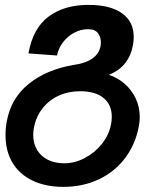

<svg xmlns="http://www.w3.org/2000/svg" viewBox="-20 -574 640 766"><path d="M2 -35Q2 -62.5 7 -89.5Q23.5 -181.5 94 -238.8Q164.5 -296 271.5 -314.5Q370.5 -328 381.5 -391.5Q382.5 -398.5 382.5 -404.5Q382.5 -425.5 371 -441.5Q359.5 -457.5 331.5 -457.5Q301.5 -457.5 274.8 -442.8Q248 -428 230.2 -403.8Q212.5 -379.5 207.5 -352.5L93.5 -361Q111.5 -461.5 174 -508Q236.5 -554.5 333 -554.5Q419.5 -554.5 466.5 -521.2Q513.5 -488 513.5 -426.5Q513.5 -411.5 510.5 -395Q503.5 -353.5 479.8 -322.8Q456 -292 414 -275.5Q447.5 -265 475.8 -241Q504 -217 520.8 -182.5Q537.5 -148 537.5 -107.5Q537.5 -91 534.5 -73.5Q521.5 0 480 55.5Q438.5 111 374.8 141.2Q311 171.5 233 171.5Q161.5 171.5 109.2 146.2Q57 121 29.5 74.5Q2 28 2 -35ZM423 -78.5Q426 -93.5 426 -107.5Q426 -156.5 393 -183.2Q360 -210 300 -210Q252 -210 213 -191.8Q174 -173.5 148.5 -140.2Q123 -107 115 -62.5Q112.5 -46.5 112.5 -35.5Q112.5 -2 127.8 23.8Q143 49.5 171 63.5Q199 77.5 236.5 77.5Q278.5 77.5 319 56Q359.5 34.5 387.5 -1.2Q415.5 -37 423 -78.5Z"/></svg>

Font: JuliaMono SemiBoldItalic
Style: Regular
Weight: 600
Italic angle: -9°
Monospace: yes
Designer: cormullion
Foundry: corm
Version: Version 0.049; ttfautohint (v1.8.4)